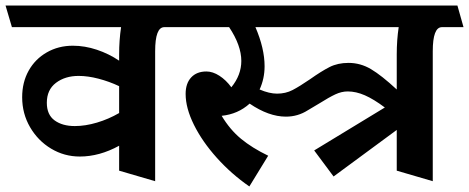

<svg xmlns="http://www.w3.org/2000/svg" viewBox="-40 -600 1693 693"><path d="M553 -502Q520 -502 520 -415V54L390 16V-74Q319 -35 248 -35Q192 -35 144.5 -63.5Q97 -92 68.5 -141Q40 -190 40 -249Q40 -303 63.5 -345Q87 -387 129 -411Q171 -435 223 -435Q266 -435 309.5 -420.5Q353 -406 390 -381V-404Q390 -455 397 -502H3L-20 -580H619L641 -502ZM390 -192V-289Q354 -306 315.5 -316Q277 -326 244 -326Q195 -326 162 -301Q129 -276 129 -229Q129 -186 157 -165.5Q185 -145 230 -145Q268 -145 310 -157.5Q352 -170 390 -192Z M1555 -502Q1522 -502 1522 -415V54L1392 16V-131L1164 37L1094 -57L1349 -212Q1309 -242 1277 -256Q1245 -270 1215 -270Q1193 -270 1170.5 -259.5Q1148 -249 1113 -227Q1081 -208 1071 -202Q1035 -179 992 -179Q930 -179 861 -226Q819 -188 760 -182Q790 -132 830 -99Q870 -66 928 -38L860 73Q795 28 742.5 -30.5Q690 -89 660 -149.5Q630 -210 630 -261Q630 -299 650 -320.5Q670 -342 705 -342Q728 -342 752 -326.5Q776 -311 795 -285Q831 -329 831 -380Q831 -436 787 -502H634L611 -580H1611L1633 -502ZM1399 -502H882Q915 -425 915 -361Q915 -316 897 -277Q932 -262 960 -262Q991 -262 1016 -275Q1041 -288 1079 -314Q1120 -343 1149.5 -358Q1179 -373 1218 -373Q1261 -373 1299 -350.5Q1337 -328 1392 -277V-404Q1392 -455 1399 -502Z"/></svg>

Font: Sumana
Style: Bold
Weight: 700
Designer: Cyreal, Alexei Vanyashin (Devanagari), Olga Karpushina (Latin)
Foundry: Cyreal
Version: Version 1.015;PS 001.015;hotconv 1.0.70;makeotf.lib2.5.58329